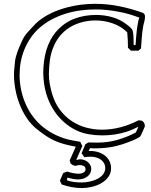

<svg xmlns="http://www.w3.org/2000/svg" viewBox="-20 -730 777 986"><path d="M442.4 30.8Q439.5 37.6 439.2 38.1Q439 38.6 439 38.1Q439 37.6 438.7 38.1Q438.5 38.6 435.5 45.4H443.8Q467.3 45.4 486.8 52Q506.3 58.6 520.5 70.3Q534.7 82 542.5 98.1Q550.3 114.3 550.3 133.8Q550.3 160.2 535.9 179.4Q521.5 198.7 499.5 211.2Q477.5 223.6 451.2 229.7Q424.8 235.8 400.4 235.8Q373.5 235.8 346.9 230.7Q320.3 225.6 296.9 217.3Q294.4 212.4 292.2 207.5Q290 202.6 287.6 197.8Q292 188 296.1 178.2Q300.3 168.5 304.7 158.7Q310.1 156.7 314.7 154.8Q319.3 152.8 324.7 150.9Q338.9 155.8 354.7 158.9Q370.6 162.1 384.8 162.1Q388.7 162.1 394.5 161.1Q400.4 160.2 406 157.5Q411.6 154.8 415.5 150.6Q419.4 146.5 419.4 140.1Q419.4 127.4 410.2 122.6Q400.9 117.7 391.1 117.7Q379.9 117.7 369.1 121.6Q359.4 120.6 354.2 117.9Q349.1 115.2 343.3 110.8Q341.8 106.9 340.6 102.5Q339.4 98.1 337.9 93.8Q345.7 76.2 353.5 58.6Q361.3 41 369.1 23.4Q335.9 17.1 310.8 10.3Q285.6 3.4 263.2 -6.3Q240.7 -16.1 218.8 -30.5Q196.8 -44.9 170.4 -65.9Q140.6 -89.4 118.4 -122.3Q96.2 -155.3 81.3 -193.1Q66.4 -231 59.1 -270.5Q51.8 -310.1 51.8 -346.7Q51.8 -361.8 53.5 -376.7Q55.2 -391.6 56.2 -406.2Q57.1 -421.4 60.8 -435.5Q64.5 -449.7 69.3 -463.4Q74.2 -477.1 80.1 -490.5Q85.9 -503.9 91.8 -517.1Q103.5 -544.4 122.6 -565.2Q141.6 -585.9 161.1 -606.4Q176.3 -622.1 196 -635.5Q215.8 -648.9 237.8 -659.9Q259.8 -670.9 282.5 -679Q305.2 -687 326.2 -692.4Q396.5 -710.4 467.8 -710.4Q531.2 -710.4 592.8 -698Q654.3 -685.5 715.3 -663.6L722.2 -656.7Q723.6 -653.3 724.1 -649.9Q724.6 -646.5 724.6 -642.6Q724.6 -631.3 721.2 -620.1Q717.8 -608.9 715.8 -598.1Q710.4 -568.8 708.3 -539.8Q706.1 -510.7 704.1 -481.4Q700.7 -478.5 697.5 -475.6Q694.3 -472.7 690.4 -469.7H652.3L637.2 -484.9Q637.2 -504.9 636.2 -524.4Q635.3 -543.9 633.3 -564Q602.5 -594.7 559.3 -609.9Q516.1 -625 470.7 -625Q430.2 -625 392.1 -613.5Q354 -602.1 323.7 -579.6Q300.8 -562.5 283.9 -540.5Q267.1 -518.6 255.9 -492.2Q241.2 -458.5 236.3 -422.4Q231.4 -386.2 231 -350.1Q231 -326.2 235.1 -302Q239.3 -277.8 245.6 -254.9Q259.8 -204.1 286.4 -168Q313 -131.8 347.9 -108.6Q382.8 -85.4 422.9 -74.7Q462.9 -64 502.9 -64Q551.8 -64 599.9 -76.7Q647.9 -89.4 691.9 -112.3Q696.3 -111.3 700.7 -111.1Q705.1 -110.8 709.5 -109.9Q714.8 -106 717.3 -102.8Q719.7 -99.6 721.2 -96.4Q722.7 -93.3 723.1 -89.6Q723.6 -85.9 724.1 -81.1Q718.3 -68.4 713.1 -55.9Q708 -43.5 701.7 -31.7Q699.7 -27.8 692.4 -23.7Q685.1 -19.5 676.5 -15.4Q668 -11.2 659.7 -8.1Q651.4 -4.9 647 -2.9Q611.3 11.7 575 20.3Q538.6 28.8 499.5 30.8Q490.7 31.2 485.6 31.5Q480.5 31.7 476.8 31.7Q473.1 31.7 469 31.7Q464.8 31.7 457.5 31.7ZM434.1 1.5Q445.8 1.5 457.3 2Q468.8 2.4 480.5 2.4Q533.7 2.4 582.5 -11.5Q631.3 -25.4 677.7 -49.8L690.9 -79.1Q675.3 -71.3 659.2 -64.5Q643.1 -57.6 626 -52.2Q599.6 -43.9 568.6 -39.3Q537.6 -34.7 505.4 -34.7Q470.2 -34.7 436.5 -40.5Q402.8 -46.4 375 -59.1Q338.9 -76.2 310.1 -101.6Q281.2 -127 260 -158.2Q238.8 -189.5 225.3 -225.6Q211.9 -261.7 206.5 -299.8Q204.6 -313.5 203.4 -327.1Q202.1 -340.8 202.1 -354Q202.1 -383.3 205.8 -413.3Q209.5 -443.4 217.8 -471.7Q226.1 -500 240.2 -526.4Q254.4 -552.7 274.9 -574.7Q313.5 -616.2 364.5 -634.8Q415.5 -653.3 473.1 -653.3Q515.1 -653.3 555.7 -642.1Q596.2 -630.9 629.9 -605Q636.7 -599.6 644.3 -593.5Q651.9 -587.4 657.2 -580.6Q661.6 -574.7 663.3 -564.2Q665 -553.7 665.5 -542Q666 -530.3 666 -518.6Q666 -506.8 666.5 -499H676.3Q677.2 -515.6 678.7 -535.6Q680.2 -555.7 682.6 -575.4Q685.1 -595.2 688.2 -612.3Q691.4 -629.4 695.3 -639.6Q681.2 -645 668.9 -648.9Q656.7 -652.8 645 -656.5Q633.3 -660.2 620.8 -663.1Q608.4 -666 593.3 -668.9Q564 -674.8 533.4 -678.2Q502.9 -681.6 471.2 -681.6Q431.6 -681.6 392.1 -676.3Q352.5 -670.9 315.4 -659.2Q278.3 -647.5 244.4 -629.4Q210.4 -611.3 181.6 -585.9Q156.2 -563 137.2 -535.2Q118.2 -507.3 105.5 -476.6Q92.8 -445.8 86.7 -412.6Q80.6 -379.4 80.6 -345.7Q80.6 -309.6 87.4 -273.9Q94.2 -238.3 107.9 -204.8Q121.6 -171.4 141.8 -141.8Q162.1 -112.3 189 -87.9Q219.2 -61 254.9 -42.5Q290.5 -23.9 329.6 -13.7Q345.2 -9.8 360.8 -7.3Q376.5 -4.9 392.1 -2Q394.5 3.4 397.2 9Q399.9 14.6 402.8 20Q397 32.7 393.6 40.8Q390.1 48.8 387 55.9Q383.8 63 380.4 71Q377 79.1 371.6 91.8L389.6 87.9Q402.3 87.9 413.3 92Q424.3 96.2 432.1 103Q439.9 109.9 444.3 118.9Q448.7 127.9 448.7 137.2Q448.7 148.9 443.6 158.9Q438.5 168.9 429.4 176Q420.4 183.1 408.2 187.3Q396 191.4 381.8 191.4Q367.7 191.4 353.5 188.7Q339.4 186 326.7 182.1Q324.7 186.5 324.5 187.5Q324.2 188.5 324.5 188.5Q324.7 188.5 324.7 189.5Q324.7 190.4 322.8 194.8Q330.1 198.7 339.8 200.9Q349.6 203.1 359.9 204.6Q370.1 206.1 380.6 206.5Q391.1 207 399.9 207Q418.9 207 440.2 202.6Q461.4 198.2 479.2 189.2Q497.1 180.2 508.8 166Q520.5 151.9 520.5 132.3Q520.5 119.6 514.9 109.1Q509.3 98.6 499.3 90.8Q489.3 83 475.3 78.9Q461.4 74.7 444.3 74.7Q436 74.7 428.2 75.4Q420.4 76.2 413.1 77.1Q409.7 71.8 406.2 67.1Q402.8 62.5 398.9 57.1Q403.8 45.4 408.7 33.9Q413.6 22.5 418.5 10.7Z"/></svg>

Font: XB Kayhan Pook
Style: Regular
Weight: 700
Designer: Behnam
Foundry: Irmug
Version: Version 7.300 2009